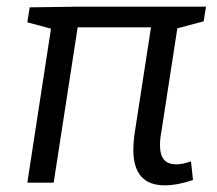

<svg xmlns="http://www.w3.org/2000/svg" viewBox="-20 -548 651 576"><path d="M512 -463 464 -152Q460 -132 460 -112Q460 -83 472 -69Q484 -55 509 -55Q528 -55 553 -64L559 -8Q512 8 474 8Q380 8 380 -99Q380 -118 383 -142L433 -466H213L141 0H62L133 -462L62 -481L69 -526L218 -528H598L591 -484Z"/></svg>

Font: Bitter Pro
Style: Italic
Weight: 400
Italic angle: -9°
Designer: Sol Matas, and Bitter project Authors
Foundry: Sol Matas
Version: Version 1.010